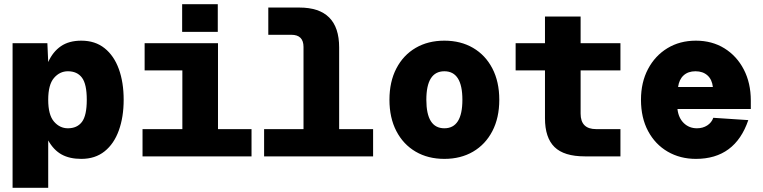

<svg xmlns="http://www.w3.org/2000/svg" viewBox="-20 -746 3640 916"><path d="M40 150V-540H206L210 -450Q232 -499 270.5 -525.5Q309 -552 368 -552Q434 -552 479 -516Q524 -480 547 -416.5Q570 -353 570 -270Q570 -188 547 -124Q524 -60 479 -24Q434 12 368 12Q312 12 274 -9Q236 -30 210 -76V150ZM304 -134Q348 -134 371 -164.5Q394 -195 394 -270Q394 -345 371 -375.5Q348 -406 304 -406Q265 -406 237.5 -374Q210 -342 210 -270Q210 -198 237.5 -166Q265 -134 304 -134Z M660 0V-130H850V-410H670V-540H1020V-130H1180V0ZM849 -594V-726H1019V-594Z M1240 0V-130H1428V-522Q1428 -580 1370 -580H1260V-710H1408Q1598 -710 1598 -520V-130H1760V0Z M2100 12Q2022 12 1963 -22.5Q1904 -57 1871 -120.5Q1838 -184 1838 -270Q1838 -356 1871 -419.5Q1904 -483 1963 -517.5Q2022 -552 2100 -552Q2178 -552 2237 -517.5Q2296 -483 2329 -419.5Q2362 -356 2362 -270Q2362 -184 2329 -120.5Q2296 -57 2237 -22.5Q2178 12 2100 12ZM2100 -134Q2186 -134 2186 -270Q2186 -406 2100 -406Q2014 -406 2014 -270Q2014 -134 2100 -134Z M2770 0Q2671 0 2625.5 -44.5Q2580 -89 2580 -182V-410H2440V-540H2580V-667H2750V-540H2940V-410H2750V-204Q2750 -130 2824 -130H2940V0Z M3300 12Q3225 12 3165.5 -22.5Q3106 -57 3072 -120.5Q3038 -184 3038 -270Q3038 -353 3071.5 -416.5Q3105 -480 3164 -516Q3223 -552 3300 -552Q3377 -552 3436 -515.5Q3495 -479 3528.5 -414.5Q3562 -350 3562 -266V-226H3212Q3217 -183 3242.5 -158.5Q3268 -134 3305 -134Q3333 -134 3354 -147.5Q3375 -161 3383 -184L3550 -173Q3487 12 3300 12ZM3215 -331H3381Q3377 -367 3355 -386.5Q3333 -406 3298 -406Q3263 -406 3241.5 -386.5Q3220 -367 3215 -331Z"/></svg>

Font: Geist Mono UltraBlack
Style: Regular
Weight: 900
Monospace: yes
Designer: Basement.studio, Andrés Briganti, Mateo Zaragoza
Foundry: Basement.studio, Vercel, Andrés Briganti, Guido Ferreyra, Mateo Zaragoza
Version: Version 1.400; ttfautohint (v1.8.4.7-5d5b)